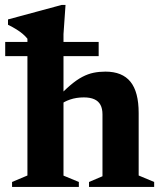

<svg xmlns="http://www.w3.org/2000/svg" viewBox="-34 -736 635 756"><path d="M316.5 -19.5 369.5 -42V-285.5Q369.5 -308.5 361.5 -323.2Q353.5 -338 337.2 -345.2Q321 -352.5 296 -352.5Q266.5 -352.5 241.8 -344Q217 -335.5 201.5 -322L183 -341.5Q215.5 -377 241.5 -399.2Q267.5 -421.5 290 -433.2Q312.5 -445 334.5 -449.5Q356.5 -454 381 -454Q447.5 -454 479.8 -414Q512 -374 512 -291V-45L573 -19.5V0H316.5ZM276.5 0H13.5V-19.5L74 -45V-583.5Q66 -593.5 55.8 -602.2Q45.5 -611 31.2 -620Q17 -629 -2.5 -638.5V-659.5L208.5 -716.5H224L216 -601.5V-44.5L276.5 -19.5ZM-13.5 -515V-571H354.5V-515Z"/></svg>

Font: Newsreader 24pt
Style: Bold
Weight: 700
Designer: Hugues Gentile
Foundry: Production Type
Version: Version 1.003